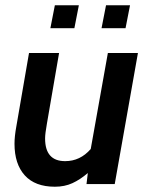

<svg xmlns="http://www.w3.org/2000/svg" viewBox="-20 -698 567 728"><path d="M35 -153Q35 -181 42 -219L90 -497H204L158 -230Q151 -191 151 -173Q151 -87 227 -87Q284 -87 324 -133L389 -497H503L415 0H308L313 -42Q284 -17 254.5 -3.5Q225 10 188 10Q113 10 74 -33Q35 -76 35 -153ZM188 -678H279L262 -591H171ZM382 -678H473L456 -591H365Z"/></svg>

Font: Cabin SemiBold
Style: Italic
Weight: 600
Italic angle: -7°
Designer: Pablo Impallari
Foundry: Pablo Impallari. http://www.impallari.com Igino Marini. http://www.ikern.com
Version: Version 2.200